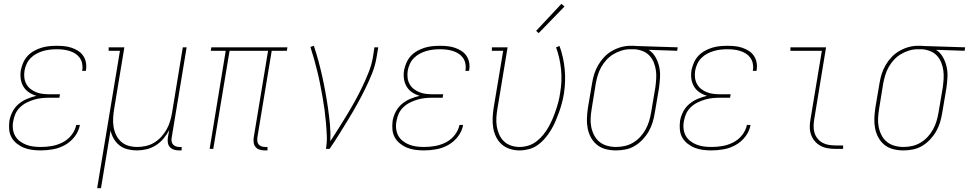

<svg xmlns="http://www.w3.org/2000/svg" viewBox="-20 -777 5057 1002"><path d="M193 8Q170 8 147.5 5Q125 2 105 -6Q85 -14 68 -27.5Q51 -41 40.5 -59.5Q30 -78 28 -100.5Q26 -123 29 -146Q33 -170 45 -193.5Q57 -217 77 -234Q97 -251 121 -261Q145 -271 170 -277Q149 -283 131 -295Q113 -307 102 -325.5Q91 -344 88 -366.5Q85 -389 89 -412Q93 -431 101.5 -450.5Q110 -470 124.5 -485.5Q139 -501 158 -511.5Q177 -522 196.5 -528Q216 -534 236.5 -536Q257 -538 276 -538Q296 -538 315.5 -536Q335 -534 353 -528Q371 -522 387 -512Q403 -502 413.5 -487Q424 -472 428 -453Q432 -434 429 -414Q429 -412 428.5 -410.5Q428 -409 428 -407H408Q409 -408 409 -410Q409 -412 410 -413Q412 -430 408.5 -446.5Q405 -463 395.5 -476Q386 -489 372.5 -497.5Q359 -506 343 -511Q327 -516 310.5 -518Q294 -520 276 -520Q259 -520 241 -518Q223 -516 205.5 -511Q188 -506 171 -497Q154 -488 140.5 -474.5Q127 -461 119 -443.5Q111 -426 108 -409Q105 -390 107 -372Q109 -354 117.5 -338.5Q126 -323 139.5 -312.5Q153 -302 169.5 -295.5Q186 -289 204 -287Q222 -285 241 -285H293L290 -267H238Q218 -267 198 -265Q178 -263 158 -257Q138 -251 119 -241.5Q100 -232 84.5 -217Q69 -202 60.5 -183Q52 -164 49 -144Q45 -124 47.5 -104Q50 -84 59 -68Q68 -52 83 -40.5Q98 -29 116 -22Q134 -15 153.5 -12.5Q173 -10 193 -10Q222 -10 250.5 -15Q279 -20 306 -33.5Q333 -47 352.5 -71.5Q372 -96 378 -125H397Q391 -92 370 -64.5Q349 -37 319.5 -20.5Q290 -4 257.5 2Q225 8 193 8Z M487 205 606 -512H547V-530H629L576 -210Q572 -187 570.5 -163Q569 -139 572.5 -116.5Q576 -94 585.5 -73.5Q595 -53 611.5 -38Q628 -23 650 -16.5Q672 -10 696 -10Q718 -10 741 -15Q764 -20 784.5 -32.5Q805 -45 821.5 -63Q838 -81 849.5 -101.5Q861 -122 867.5 -144Q874 -166 878 -189L934 -530H954L876 -59Q874 -49 875.5 -39.5Q877 -30 883 -23Q889 -16 898 -13Q907 -10 917 -10H928V8H914Q900 8 887.5 4Q875 0 866.5 -9.5Q858 -19 856 -32Q854 -45 856 -59L863 -98Q851 -75 833.5 -54Q816 -33 793 -18.5Q770 -4 744.5 2Q719 8 694 8Q670 8 646 2Q622 -4 604 -18Q586 -32 574 -52.5Q562 -73 557 -96L507 205Z M1361 8Q1348 8 1335 4Q1322 0 1314 -9.5Q1306 -19 1304 -32Q1302 -45 1304 -59L1379 -512H1178L1093 0H1074L1158 -512H1080L1083 -530H1480L1477 -512H1398L1323 -59Q1322 -49 1323 -39.5Q1324 -30 1330 -23Q1336 -16 1345 -13Q1354 -10 1364 -10H1376V8Z M1681 0Q1687 -34 1685.5 -69Q1684 -104 1681 -138Q1678 -172 1673.5 -205.5Q1669 -239 1663 -272.5Q1657 -306 1650.5 -339Q1644 -372 1636 -404.5Q1628 -437 1619 -469Q1610 -501 1600 -532L1618 -538Q1631 -499 1642 -458.5Q1653 -418 1662 -377Q1671 -336 1678.5 -294.5Q1686 -253 1692 -211Q1698 -169 1702 -126.5Q1706 -84 1704 -40Q1727 -75 1749 -110Q1771 -145 1792.5 -180.5Q1814 -216 1834 -252.5Q1854 -289 1871.5 -325.5Q1889 -362 1904 -400Q1919 -438 1926 -477L1934 -530H1954L1945 -477Q1938 -434 1921.5 -393Q1905 -352 1885 -311.5Q1865 -271 1843 -231.5Q1821 -192 1797.5 -153.5Q1774 -115 1750 -76.5Q1726 -38 1700 0Z M2193 8Q2170 8 2147.5 5Q2125 2 2105 -6Q2085 -14 2068 -27.5Q2051 -41 2040.5 -59.5Q2030 -78 2028 -100.5Q2026 -123 2029 -146Q2033 -170 2045 -193.5Q2057 -217 2077 -234Q2097 -251 2121 -261Q2145 -271 2170 -277Q2149 -283 2131 -295Q2113 -307 2102 -325.5Q2091 -344 2088 -366.5Q2085 -389 2089 -412Q2093 -431 2101.5 -450.5Q2110 -470 2124.5 -485.5Q2139 -501 2158 -511.5Q2177 -522 2196.5 -528Q2216 -534 2236.5 -536Q2257 -538 2276 -538Q2296 -538 2315.5 -536Q2335 -534 2353 -528Q2371 -522 2387 -512Q2403 -502 2413.5 -487Q2424 -472 2428 -453Q2432 -434 2429 -414Q2429 -412 2428.5 -410.5Q2428 -409 2428 -407H2408Q2409 -408 2409 -410Q2409 -412 2410 -413Q2412 -430 2408.5 -446.5Q2405 -463 2395.5 -476Q2386 -489 2372.5 -497.5Q2359 -506 2343 -511Q2327 -516 2310.5 -518Q2294 -520 2276 -520Q2259 -520 2241 -518Q2223 -516 2205.5 -511Q2188 -506 2171 -497Q2154 -488 2140.5 -474.5Q2127 -461 2119 -443.5Q2111 -426 2108 -409Q2105 -390 2107 -372Q2109 -354 2117.5 -338.5Q2126 -323 2139.5 -312.5Q2153 -302 2169.5 -295.5Q2186 -289 2204 -287Q2222 -285 2241 -285H2293L2290 -267H2238Q2218 -267 2198 -265Q2178 -263 2158 -257Q2138 -251 2119 -241.5Q2100 -232 2084.5 -217Q2069 -202 2060.5 -183Q2052 -164 2049 -144Q2045 -124 2047.5 -104Q2050 -84 2059 -68Q2068 -52 2083 -40.5Q2098 -29 2116 -22Q2134 -15 2153.5 -12.5Q2173 -10 2193 -10Q2222 -10 2250.5 -15Q2279 -20 2306 -33.5Q2333 -47 2352.5 -71.5Q2372 -96 2378 -125H2397Q2391 -92 2370 -64.5Q2349 -37 2319.5 -20.5Q2290 -4 2257.5 2Q2225 8 2193 8Z M2691 8Q2665 8 2640.5 0Q2616 -8 2598 -24Q2580 -40 2569 -62.5Q2558 -85 2554 -109.5Q2550 -134 2551 -160.5Q2552 -187 2556 -213L2606 -512H2547V-530H2629L2576 -210Q2572 -187 2570.5 -163.5Q2569 -140 2572.5 -118Q2576 -96 2585 -75.5Q2594 -55 2609.5 -40Q2625 -25 2646.5 -17.5Q2668 -10 2691 -10Q2714 -10 2737 -17Q2760 -24 2779.5 -39Q2799 -54 2814.5 -73Q2830 -92 2842 -113Q2854 -134 2863.5 -156.5Q2873 -179 2880.5 -201Q2888 -223 2894 -245.5Q2900 -268 2903 -291Q2914 -353 2908 -414Q2902 -475 2882 -530L2900 -537Q2921 -479 2927 -416Q2933 -353 2923 -289Q2919 -264 2912.5 -239.5Q2906 -215 2897.5 -191.5Q2889 -168 2879 -144.5Q2869 -121 2855.5 -98.5Q2842 -76 2825 -56Q2808 -36 2786.5 -20.5Q2765 -5 2740 1.5Q2715 8 2691 8ZM2791 -604 2778 -616 2910 -757 2926 -743Z M3195 8Q3168 8 3142 1.5Q3116 -5 3096.5 -20.5Q3077 -36 3064.5 -58.5Q3052 -81 3047 -106.5Q3042 -132 3043 -159Q3044 -186 3048 -213L3070 -343Q3074 -368 3081.5 -391.5Q3089 -415 3102 -437.5Q3115 -460 3133 -479Q3151 -498 3173.5 -511Q3196 -524 3220.5 -531Q3245 -538 3269 -538Q3273 -538 3276 -538Q3279 -538 3283 -538Q3287 -538 3290.5 -538Q3294 -538 3298 -537L3517 -530L3514 -512L3365 -517Q3387 -503 3400.5 -479.5Q3414 -456 3420 -429Q3426 -402 3424.5 -373.5Q3423 -345 3419 -317L3397 -187Q3393 -162 3385.5 -137.5Q3378 -113 3365 -90.5Q3352 -68 3333.5 -48.5Q3315 -29 3292.5 -15.5Q3270 -2 3244.5 3Q3219 8 3195 8ZM3195 -10Q3217 -10 3240 -15Q3263 -20 3284 -32.5Q3305 -45 3321.5 -63Q3338 -81 3349.5 -102Q3361 -123 3367.5 -145Q3374 -167 3378 -190L3400 -320Q3403 -342 3404.5 -365Q3406 -388 3403 -409.5Q3400 -431 3392 -451Q3384 -471 3369.5 -486.5Q3355 -502 3335 -510Q3315 -518 3293 -520H3280Q3277 -520 3274 -520Q3271 -520 3268 -520Q3246 -520 3223.5 -513Q3201 -506 3181 -494Q3161 -482 3145 -464.5Q3129 -447 3117.5 -426.5Q3106 -406 3099.5 -384Q3093 -362 3089 -340L3068 -210Q3064 -186 3062.5 -162Q3061 -138 3065.5 -115Q3070 -92 3080.5 -71.5Q3091 -51 3108 -37Q3125 -23 3148 -16.5Q3171 -10 3195 -10Z M3693 8Q3670 8 3647.5 5Q3625 2 3605 -6Q3585 -14 3568 -27.5Q3551 -41 3540.5 -59.5Q3530 -78 3528 -100.5Q3526 -123 3529 -146Q3533 -170 3545 -193.5Q3557 -217 3577 -234Q3597 -251 3621 -261Q3645 -271 3670 -277Q3649 -283 3631 -295Q3613 -307 3602 -325.5Q3591 -344 3588 -366.5Q3585 -389 3589 -412Q3593 -431 3601.5 -450.5Q3610 -470 3624.5 -485.5Q3639 -501 3658 -511.5Q3677 -522 3696.5 -528Q3716 -534 3736.5 -536Q3757 -538 3776 -538Q3796 -538 3815.5 -536Q3835 -534 3853 -528Q3871 -522 3887 -512Q3903 -502 3913.5 -487Q3924 -472 3928 -453Q3932 -434 3929 -414Q3929 -412 3928.5 -410.5Q3928 -409 3928 -407H3908Q3909 -408 3909 -410Q3909 -412 3910 -413Q3912 -430 3908.5 -446.5Q3905 -463 3895.5 -476Q3886 -489 3872.5 -497.5Q3859 -506 3843 -511Q3827 -516 3810.5 -518Q3794 -520 3776 -520Q3759 -520 3741 -518Q3723 -516 3705.5 -511Q3688 -506 3671 -497Q3654 -488 3640.5 -474.5Q3627 -461 3619 -443.5Q3611 -426 3608 -409Q3605 -390 3607 -372Q3609 -354 3617.5 -338.5Q3626 -323 3639.5 -312.5Q3653 -302 3669.5 -295.5Q3686 -289 3704 -287Q3722 -285 3741 -285H3793L3790 -267H3738Q3718 -267 3698 -265Q3678 -263 3658 -257Q3638 -251 3619 -241.5Q3600 -232 3584.5 -217Q3569 -202 3560.5 -183Q3552 -164 3549 -144Q3545 -124 3547.5 -104Q3550 -84 3559 -68Q3568 -52 3583 -40.5Q3598 -29 3616 -22Q3634 -15 3653.5 -12.5Q3673 -10 3693 -10Q3722 -10 3750.5 -15Q3779 -20 3806 -33.5Q3833 -47 3852.5 -71.5Q3872 -96 3878 -125H3897Q3891 -92 3870 -64.5Q3849 -37 3819.5 -20.5Q3790 -4 3757.5 2Q3725 8 3693 8Z M4340 0Q4319 0 4299 -3.5Q4279 -7 4261.5 -16.5Q4244 -26 4231.5 -41Q4219 -56 4212.5 -75Q4206 -94 4206 -114.5Q4206 -135 4210 -156L4269 -512H4105V-530H4291L4229 -153Q4226 -135 4226 -117Q4226 -99 4231 -83Q4236 -67 4247 -53.5Q4258 -40 4272.5 -32Q4287 -24 4304.5 -21Q4322 -18 4340 -18H4380V0Z M4695 8Q4668 8 4642 1.5Q4616 -5 4596.5 -20.5Q4577 -36 4564.5 -58.5Q4552 -81 4547 -106.5Q4542 -132 4543 -159Q4544 -186 4548 -213L4570 -343Q4574 -368 4581.5 -391.5Q4589 -415 4602 -437.5Q4615 -460 4633 -479Q4651 -498 4673.5 -511Q4696 -524 4720.5 -531Q4745 -538 4769 -538Q4773 -538 4776 -538Q4779 -538 4783 -538Q4787 -538 4790.5 -538Q4794 -538 4798 -537L5017 -530L5014 -512L4865 -517Q4887 -503 4900.5 -479.5Q4914 -456 4920 -429Q4926 -402 4924.5 -373.5Q4923 -345 4919 -317L4897 -187Q4893 -162 4885.5 -137.5Q4878 -113 4865 -90.5Q4852 -68 4833.5 -48.5Q4815 -29 4792.5 -15.5Q4770 -2 4744.5 3Q4719 8 4695 8ZM4695 -10Q4717 -10 4740 -15Q4763 -20 4784 -32.5Q4805 -45 4821.5 -63Q4838 -81 4849.5 -102Q4861 -123 4867.5 -145Q4874 -167 4878 -190L4900 -320Q4903 -342 4904.5 -365Q4906 -388 4903 -409.5Q4900 -431 4892 -451Q4884 -471 4869.5 -486.5Q4855 -502 4835 -510Q4815 -518 4793 -520H4780Q4777 -520 4774 -520Q4771 -520 4768 -520Q4746 -520 4723.5 -513Q4701 -506 4681 -494Q4661 -482 4645 -464.5Q4629 -447 4617.5 -426.5Q4606 -406 4599.5 -384Q4593 -362 4589 -340L4568 -210Q4564 -186 4562.5 -162Q4561 -138 4565.5 -115Q4570 -92 4580.5 -71.5Q4591 -51 4608 -37Q4625 -23 4648 -16.5Q4671 -10 4695 -10Z"/></svg>

Font: Iosevka Curly Slab ThObl
Style: Regular
Weight: 100
Italic angle: -9°
Monospace: yes
Designer: Belleve Invis
Foundry: Belleve Invis
Version: Version 11.0.0; ttfautohint (v1.8.3)